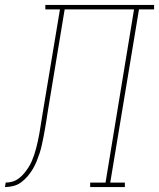

<svg xmlns="http://www.w3.org/2000/svg" viewBox="-76 -755 642 775"><path d="M-56 0 -53 -18Q-39 -18 -25.5 -22Q-12 -26 0 -35Q12 -44 21.5 -55.5Q31 -67 39 -79.5Q47 -92 52.5 -105Q58 -118 62.5 -131.5Q67 -145 70.5 -159Q74 -173 77 -186.5Q80 -200 82.5 -214Q85 -228 87 -241Q90 -260 93 -278.5Q96 -297 99 -315L166 -717H107V-735H546V-717H485L369 -18H428V0H288V-18H350L465 -717H185L118 -312Q116 -301 114.5 -290Q113 -279 111 -267Q108 -251 105.5 -234.5Q103 -218 99.5 -201.5Q96 -185 92.5 -168.5Q89 -152 83.5 -135.5Q78 -119 71.5 -103Q65 -87 56 -72Q47 -57 35 -43Q23 -29 8.5 -18.5Q-6 -8 -23 -4Q-40 0 -56 0Z"/></svg>

Font: Iosevka Slab Thin Oblique
Style: Regular
Weight: 100
Italic angle: -9°
Monospace: yes
Designer: Belleve Invis
Foundry: Belleve Invis
Version: Version 11.1.0; ttfautohint (v1.8.3)